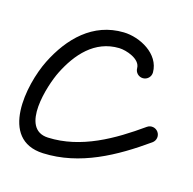

<svg xmlns="http://www.w3.org/2000/svg" viewBox="-59 -332 412 410"><g transform="rotate(15 146.5 -127.0)"><path d="M250.5 -207C250.5 -207 250.5 -207 250.5 -207C250.5 -248.1 204.3 -272.7 168.4 -273.5C99.7 -275.1 53.3 -227.7 24.3 -169.8C-4.3 -112.5 -30.7 16.2 68.2 20.5C150.4 24.1 223.3 -16.8 288.1 -62.7C296 -68.3 297.9 -79.2 292.3 -87.1C286.7 -95 275.8 -96.9 267.9 -91.3C209.8 -50.1 143.6 -11.3 69.8 -14.5C5.8 -17.3 39.9 -122.6 55.7 -154.2C78.3 -199.4 113.1 -239.8 167.6 -238.5C183.2 -238.1 215.5 -227.6 215.5 -207C215.5 -197.3 223.3 -189.5 233 -189.5C242.7 -189.5 250.5 -197.3 250.5 -207Z"/></g></svg>

Font: FRB American Cursive Guidelines
Style: Italic
Weight: 400
Italic angle: -25°
Version: Version 2.0;Modular Font Editor K font №1